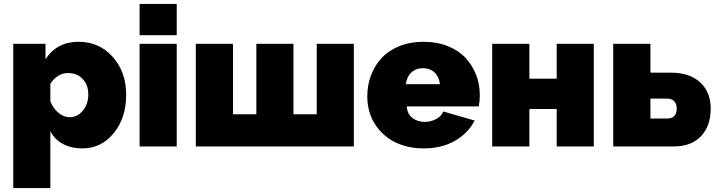

<svg xmlns="http://www.w3.org/2000/svg" viewBox="-20 -750 3679 983"><path d="M237.8 -78.1V212.9H47.9V-525.9H212.9V-446.8Q271 -536.1 382.8 -536.1Q487.8 -536.1 556.9 -459Q626 -381.8 626 -265.1Q626 -146.5 562.3 -68.4Q498.5 9.8 401.9 9.8Q344.7 9.8 302.5 -12.7Q260.3 -35.2 237.8 -78.1ZM432.1 -266.1Q432.1 -315.4 403.3 -345.7Q374.5 -376 328.1 -376Q275.4 -376 237.8 -321.8V-231Q251.5 -195.8 278.8 -172.9Q306.2 -149.9 335.9 -149.9Q377 -149.9 404.5 -183.8Q432.1 -217.8 432.1 -266.1Z M694.8 -569.8V-730H884.8V-569.8ZM694.8 0V-525.9H884.8V0Z M982.4 0V-525.9H1172.9V-165H1292.5V-525.9H1482.4V-165H1601.6V-525.9H1791.5V0Z M2148.4 9.8Q2094.2 9.8 2047.6 -4.4Q2001 -18.6 1967 -43.2Q1933.1 -67.9 1908.7 -101.3Q1884.3 -134.8 1872.3 -174.1Q1860.4 -213.4 1860.4 -255.9Q1860.4 -313.5 1879.2 -363.8Q1897.9 -414.1 1933.6 -452.6Q1969.2 -491.2 2024.7 -513.7Q2080.1 -536.1 2148.4 -536.1Q2216.8 -536.1 2272.5 -513.9Q2328.1 -491.7 2363.3 -453.9Q2398.4 -416 2417.5 -367.2Q2436.5 -318.4 2436.5 -263.2Q2436.5 -234.4 2431.2 -205.1H2062.5Q2065.4 -165.5 2091.8 -145.8Q2118.2 -126 2154.3 -126Q2186 -126 2213.4 -140.6Q2240.7 -155.3 2249.5 -179.2L2410.2 -132.8Q2376.5 -67.4 2308.8 -28.8Q2241.2 9.8 2148.4 9.8ZM2058.1 -318.8H2232.4Q2228 -356.9 2204.8 -378.9Q2181.6 -400.9 2145.5 -400.9Q2109.4 -400.9 2085.9 -378.9Q2062.5 -356.9 2058.1 -318.8Z M2500 0V-525.9H2690.4V-347.2H2830.1V-525.9H3020V0H2830.1V-191.9H2690.4V0Z M3119.6 0V-525.9H3310.1V-377.9H3416Q3511.2 -377.9 3564.9 -328.1Q3618.7 -278.3 3618.7 -193.8Q3618.7 -104.5 3568.6 -52.2Q3518.6 0 3427.7 0ZM3310.1 -143.1H3396Q3419.9 -143.1 3432.4 -156.2Q3444.8 -169.4 3444.8 -193.8Q3444.8 -217.3 3432.1 -231.2Q3419.4 -245.1 3396 -245.1H3310.1Z"/></svg>

Font: Rawline Black
Style: Regular
Weight: 900
Designer: Matt McInerney, Pablo Impallari, Rodrigo Fuenzalida
Foundry: Matt McInerney, Pablo Impallari, Rodrigo Fuenzalida
Version: Version 4.020;PS 004.020;hotconv 1.0.88;makeotf.lib2.5.64775